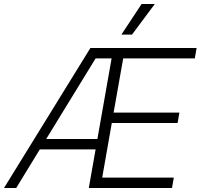

<svg xmlns="http://www.w3.org/2000/svg" viewBox="-44 -940 1003 960"><path d="M572 -648 524 -377H853L844 -325H515L467 -52H825L816 0H400L434 -193H155L37 0H-24L408 -700H939L930 -648ZM514 -648H434L187 -245H443ZM664 -920H730L616 -767H563Z"/></svg>

Font: Chakra Petch Light
Style: Italic
Weight: 300
Italic angle: -10°
Designer: Katatrad Aksorn Co.,Ltd.
Foundry: Cadson Demak Co.,Ltd.
Version: Version 1.000; ttfautohint (v1.6)